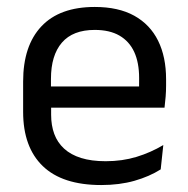

<svg xmlns="http://www.w3.org/2000/svg" viewBox="-20 -521 540 552"><path d="M271 11Q159.5 11 103 -43.5Q46.5 -98 46.5 -199.5V-286.5Q46.5 -389.5 99 -445.2Q151.5 -501 252.5 -501Q320.5 -501 366 -475.8Q411.5 -450.5 434.5 -404Q457.5 -357.5 457.5 -293V-275Q457.5 -259 456.2 -243Q455 -227 453 -211.5H378.5Q379.5 -235.5 379.8 -257Q380 -278.5 380 -296.5Q380 -341 365.8 -371.8Q351.5 -402.5 323.2 -418.8Q295 -435 252.5 -435Q189.5 -435 158 -398.5Q126.5 -362 126.5 -294V-247.5L127 -237.5V-191Q127 -160.5 136 -136Q145 -111.5 164.2 -93.8Q183.5 -76 213.2 -66.8Q243 -57.5 284 -57.5Q331.5 -57.5 372.5 -70Q413.5 -82.5 449.5 -104L442 -34Q409.5 -13.5 366.5 -1.2Q323.5 11 271 11ZM89 -211.5V-272.5H436V-211.5Z"/></svg>

Font: Anek Telugu
Style: Regular
Weight: 400
Designer: Omkar Bhoir (Telugu), Yesha Goshar (Latin)
Foundry: Ek Type
Version: Version 1.003